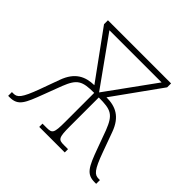

<svg xmlns="http://www.w3.org/2000/svg" viewBox="-136 -683 830 830"><g transform="rotate(45 279.0 -268.0)"><path d="M10 0H19C71 0 83 -31 114 -113L145 -195C171 -261 191 -272 264 -272V-95C264 -25 259 -20 224 -20H200V0H356V-20H331C298 -20 292 -25 292 -95V-272C367 -272 387 -263 414 -194L444 -112C475 -27 489 0 539 0H548V-23H540C515 -23 501 -36 471 -119L439 -207C414 -277 370 -296 315 -296L470 -512V-536H84V-512L241 -296C188 -295 144 -276 119 -207L87 -119C56 -34 42 -23 19 -23H10ZM277 -289 119 -510H438L278 -289Z"/></g></svg>

Font: Noto Serif SemiCondensed Thin
Style: Regular
Weight: 100
Width: 4
Designer: Monotype Design Team
Foundry: Monotype Imaging Inc.
Version: Version 2.015